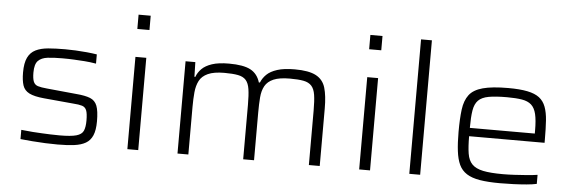

<svg xmlns="http://www.w3.org/2000/svg" viewBox="-49 -896 3145 1057"><g transform="rotate(5 1524.0 -367.5)"><path d="M296 8Q265 8 228 6.5Q191 5 155 2Q119 -1 90 -4V-55Q126 -51 154 -49Q182 -47 205 -46Q228 -45 251 -44Q274 -43 303 -43Q365 -43 395 -51.5Q425 -60 434 -80.5Q443 -101 443 -137Q443 -176 436 -193.5Q429 -211 411.5 -216.5Q394 -222 362 -224L199 -239Q145 -244 117.5 -258Q90 -272 81 -299.5Q72 -327 72 -371Q72 -423 86.5 -453Q101 -483 129.5 -497Q158 -511 198.5 -514.5Q239 -518 292 -518Q319 -518 350.5 -516.5Q382 -515 412.5 -512Q443 -509 468 -505V-454Q433 -460 403.5 -462Q374 -464 345 -465.5Q316 -467 281 -467Q234 -467 200 -463Q166 -459 147.5 -440.5Q129 -422 129 -375Q129 -342 136 -325Q143 -308 160.5 -302.5Q178 -297 211 -294L375 -278Q424 -274 451.5 -263Q479 -252 490 -223.5Q501 -195 501 -138Q501 -89 488.5 -60Q476 -31 451 -16.5Q426 -2 387.5 3Q349 8 296 8Z M678 -664V-743H745V-664ZM681 0V-510H741V0Z M958 0V-510H1012L1014 -429H1019Q1028 -454 1048 -474Q1068 -494 1104 -506Q1140 -518 1198 -518Q1278 -518 1317 -497Q1356 -476 1370 -429H1376Q1386 -454 1406.5 -474Q1427 -494 1464.5 -506Q1502 -518 1561 -518Q1639 -518 1678.5 -497Q1718 -476 1731 -432Q1744 -388 1744 -318V0H1684V-301Q1684 -355 1679 -387.5Q1674 -420 1658.5 -437Q1643 -454 1614.5 -459.5Q1586 -465 1539 -465Q1481 -465 1448.5 -451Q1416 -437 1401.5 -411Q1387 -385 1384 -347.5Q1381 -310 1381 -263V0H1321V-301Q1321 -355 1316 -387.5Q1311 -420 1296 -437Q1281 -454 1252 -459.5Q1223 -465 1177 -465Q1119 -465 1086 -450Q1053 -435 1039 -408Q1025 -381 1021.5 -344Q1018 -307 1018 -263V0Z M1959 -664V-743H2026V-664ZM1962 0V-510H2022V0Z M2239 0V-743H2299V0Z M2741 8Q2674 8 2629 0.5Q2584 -7 2556 -25Q2528 -43 2514 -73Q2500 -103 2494.5 -148Q2489 -193 2489 -254Q2489 -327 2495.5 -377.5Q2502 -428 2525.5 -459Q2549 -490 2600.5 -504Q2652 -518 2741 -518Q2805 -518 2847 -509.5Q2889 -501 2913 -482.5Q2937 -464 2948.5 -433Q2960 -402 2963 -358Q2966 -314 2966 -255V-235H2549Q2549 -177 2555 -139.5Q2561 -102 2581.5 -81Q2602 -60 2642.5 -51.5Q2683 -43 2753 -43Q2783 -43 2817.5 -45Q2852 -47 2885 -49.5Q2918 -52 2943 -56V-6Q2921 -1 2887 2Q2853 5 2815.5 6.5Q2778 8 2741 8ZM2908 -261V-298Q2908 -355 2900 -388.5Q2892 -422 2873 -439Q2854 -456 2821 -461.5Q2788 -467 2739 -467Q2675 -467 2637 -460Q2599 -453 2580 -433.5Q2561 -414 2555 -377.5Q2549 -341 2549 -281H2928Z"/></g></svg>

Font: Saira Expanded Light
Style: Regular
Weight: 300
Width: 7
Designer: Hector Gatti with collaboration of the Omnibus-Type team
Foundry: Omnibus-Type
Version: Version 1.101